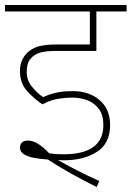

<svg xmlns="http://www.w3.org/2000/svg" viewBox="-20 -642 527 769"><path d="M270 -251Q239 -251 209 -245.5Q179 -240 150 -224Q117 -246 88.5 -277.5Q60 -309 60 -356Q60 -377 64.5 -391Q69 -405 78 -418Q94 -440 122 -452Q150 -464 210 -464H340V-596H0V-622H487V-596H366V-438H204Q161 -438 138 -430.5Q115 -423 101 -405Q87 -388 87 -353Q87 -320 109 -293.5Q131 -267 153 -253Q176 -264 204 -270.5Q232 -277 272 -277Q337 -277 379 -241Q421 -205 421 -141Q421 -68 368.5 -34Q316 0 236 0Q227 0 212 -1Q249 20 291 41.5Q333 63 378 83L367 107Q315 81 264.5 53Q214 25 172 -3Q143 -5 117.5 -9.5Q92 -14 76 -24Q60 -34 60 -51Q60 -63 67.5 -71Q75 -79 93 -79Q112 -79 134 -65Q156 -51 177 -28Q203 -24 233 -24Q394 -24 394 -141Q394 -181 376.5 -205Q359 -229 331 -240Q303 -251 270 -251Z"/></svg>

Font: Noto Sans Devanagari Thin
Style: Regular
Weight: 100
Designer: Jelle Bosma - Monotype Design Team
Foundry: Monotype Imaging Inc.
Version: Version 2.004; ttfautohint (v1.8.4.7-5d5b)